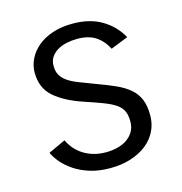

<svg xmlns="http://www.w3.org/2000/svg" viewBox="-91 -650 709 748"><g transform="rotate(-15 263.5 -276.0)"><path d="M119 -136Q125 -122 137 -106.5Q149 -91 167 -78Q185 -65 209.5 -57Q234 -49 264 -49Q286 -49 308 -54Q330 -59 347 -70Q364 -81 375 -98.5Q386 -116 386 -141Q386 -166 378.5 -182.5Q371 -199 353 -211.5Q335 -224 305 -235.5Q275 -247 230 -262Q158 -286 116.5 -322Q75 -358 75 -421Q75 -449 88 -475.5Q101 -502 125.5 -522.5Q150 -543 185.5 -555Q221 -567 267 -567Q336 -567 384.5 -538Q433 -509 459 -461L389 -433Q371 -468 342.5 -486.5Q314 -505 269 -505Q247 -505 226 -500.5Q205 -496 189 -486.5Q173 -477 163 -462.5Q153 -448 153 -427Q153 -406 160.5 -391.5Q168 -377 184 -365Q200 -353 226 -342.5Q252 -332 290 -318Q334 -302 367 -287.5Q400 -273 422.5 -254Q445 -235 456 -209Q467 -183 467 -144Q467 -109 452.5 -80Q438 -51 411.5 -30Q385 -9 347.5 3Q310 15 264 15Q219 15 183.5 4Q148 -7 121.5 -24.5Q95 -42 77 -63Q59 -84 50 -104Z"/></g></svg>

Font: Carrois Gothic SC
Style: Regular
Weight: 400
Designer: Ralph du Carrois
Foundry: Ralph du Carrois
Version: Version 1.001